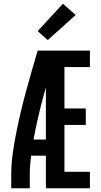

<svg xmlns="http://www.w3.org/2000/svg" viewBox="-20 -1005 540 1025"><path d="M40 0V-74Q40 -130 48 -186Q56 -242 67 -297.5Q78 -353 91 -408Q104 -463 119 -517.5Q134 -572 149.5 -626.5Q165 -681 181 -735H225V-723L276 -710Q241 -599 210.5 -486.5Q180 -374 159 -260H225V-174H146Q143 -149 141 -124Q139 -99 139 -74V0ZM225 0V-735H460V-647H324V-426H438V-338H324V-88H460V0ZM235 -791 181 -839 316 -985 384 -925Z"/></svg>

Font: Zed Mono Semibold
Style: Regular
Weight: 600
Monospace: yes
Designer: Belleve Invis
Foundry: Belleve Invis
Version: Version 1.0.0; ttfautohint (v1.8.4)